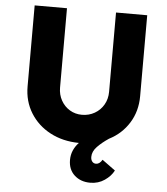

<svg xmlns="http://www.w3.org/2000/svg" viewBox="-60 -753 885 1018"><g transform="rotate(5 382.5 -244.5)"><path d="M458 211Q407 211 374 181Q341 151 341 100Q341 73 351 49.5Q361 26 380 6Q294 5 227 -30.5Q160 -66 121.5 -128Q83 -190 83 -269V-700H255V-278Q255 -240 272 -209.5Q289 -179 318 -161.5Q347 -144 383 -144Q420 -144 450.5 -161.5Q481 -179 498.5 -209.5Q516 -240 516 -278V-700H682V-269Q682 -189 643 -126.5Q604 -64 537 -30Q501 -6 476.5 19.5Q452 45 452 74Q452 89 459.5 98.5Q467 108 480 108Q499 108 513 84L583 135Q568 165 534.5 188Q501 211 458 211Z"/></g></svg>

Font: Lexend Deca
Style: Bold
Weight: 700
Designer: Bonnie Shaver-Troup, Thomas Jockin
Foundry: Lexend
Version: Version 1.008; ttfautohint (v1.8.4.7-5d5b)